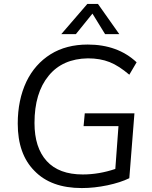

<svg xmlns="http://www.w3.org/2000/svg" viewBox="-20 -946 771 974"><path d="M410 -371H662L636 -42Q591 -20 525 -6Q491 1 459 4.5Q427 8 395 8Q239 8 155 -79Q70 -164 70 -319Q70 -439 114 -532Q157 -621 237 -671Q316 -720 425 -720Q577 -720 673 -630L636 -567Q610 -589 585.5 -605Q561 -621 536 -631Q488 -650 426 -650Q297 -648 227 -562Q155 -475 155 -322Q155 -197 217 -129Q279 -61 400 -61Q482 -61 565 -89L581 -306H404ZM365 -773H291L423 -926H477L585 -773H513L449 -877Z"/></svg>

Font: PRinguin Sans
Style: Italic
Weight: 400
Designer: Vernon Adams
Foundry: Vernon Adams
Version: ""